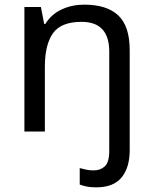

<svg xmlns="http://www.w3.org/2000/svg" viewBox="-20 -566 658 826"><path d="M394 240Q370 240 353 236.5Q336 233 323 228V157Q337 161 351 164Q365 167 383 167Q412 167 431 149.5Q450 132 450 83V-344Q450 -472 331 -472Q242 -472 207.5 -422.5Q173 -373 173 -279V0H85V-536H156L170 -463H175Q201 -505 245.5 -525.5Q290 -546 342 -546Q440 -546 489 -499.5Q538 -453 538 -350V80Q538 155 503 197.5Q468 240 394 240Z"/></svg>

Font: Noto Serif Ottoman Siyaq
Style: Regular
Weight: 400
Designer: Sérgio Martins
Version: Version 1.005; ttfautohint (v1.8.4.7-5d5b)